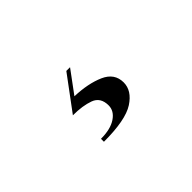

<svg xmlns="http://www.w3.org/2000/svg" viewBox="-35 -188 621 621"><g transform="rotate(-45 275.0 122.0)"><path d="M282.5 173Q282.5 136 252.2 125Q222 114 178 114L264.5 -2.5H281.5L225 74Q285.5 76 327.5 94.5Q369.5 113 369.5 155Q369.5 192.5 328.8 219Q288 245.5 188.5 245.5V232Q232.5 232 257.5 215.2Q282.5 198.5 282.5 173Z"/></g></svg>

Font: Bodoni* 16 Medium
Style: Regular
Weight: 500
Version: Version 2.2